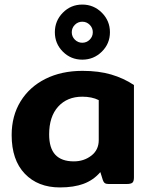

<svg xmlns="http://www.w3.org/2000/svg" viewBox="-20 -805 657 840"><path d="M220 -664Q220 -714 255 -749.5Q290 -785 340 -785Q390 -785 425.5 -749.5Q461 -714 461 -664Q461 -614 425.5 -579Q390 -544 340 -544Q290 -544 255 -579Q220 -614 220 -664ZM386 -664Q386 -683 372.5 -696.5Q359 -710 340 -710Q321 -710 307.5 -696.5Q294 -683 294 -664Q294 -645 307.5 -631.5Q321 -618 340 -618Q359 -618 372.5 -631.5Q386 -645 386 -664ZM31 -214Q31 -298 70 -361.5Q109 -425 179 -460Q249 -495 341 -495Q412 -495 466.5 -479Q521 -463 566 -433V-29Q566 -12 559.5 -6Q553 0 534 0H455Q444 0 438.5 -4Q433 -8 430 -17L419 -52Q389 -17 346 -1Q303 15 242 15Q146 15 88.5 -45Q31 -105 31 -214ZM412 -192V-367Q382 -382 340 -382Q274 -382 234.5 -338.5Q195 -295 195 -217Q195 -157 222 -128Q249 -99 303 -99Q347 -99 379.5 -124Q412 -149 412 -192Z"/></svg>

Font: Mitr Medium
Style: Regular
Weight: 500
Designer: Thanarat Vachiruckul
Foundry: Cadson Demak
Version: Version 1.003